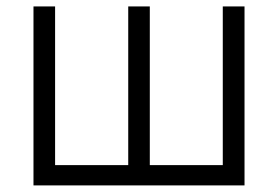

<svg xmlns="http://www.w3.org/2000/svg" viewBox="-20 -562 843 582"><path d="M81.5 -542.5H147V-61.5H368.7V-542.5H434.1V-61.5H655.3V-542.5H721.2V0H81.5Z"/></svg>

Font: Inter 16pt Light
Style: Regular
Weight: 300
Version: Version 4.001;git-66647c0bb